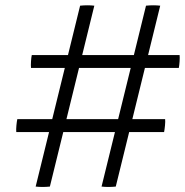

<svg xmlns="http://www.w3.org/2000/svg" viewBox="-20 -722 716 743"><path d="M345 -700 173 0Q144 3 118 0L290 -700Q319 -703 345 -700ZM600 -700 428 0Q399 3 373 0L545 -700Q574 -703 600 -700ZM675 -509Q676 -500 675 -484.5Q674 -469 672 -459H100Q99 -469 100 -484.5Q101 -500 103 -509ZM619 -261Q620 -252 618.5 -236.5Q617 -221 615 -211H43Q42 -221 43.5 -236.5Q45 -252 47 -261Z"/></svg>

Font: Poltawski Nowy
Style: Bold Italic
Weight: 700
Italic angle: -12°
Designer: Adam Pótawski, Mateusz Machalski, Borys Kosmynka, Ania Wieluska
Foundry: Capitalics.wtf
Version: Version 1.001;gftools[0.9.25]